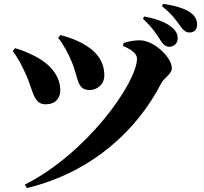

<svg xmlns="http://www.w3.org/2000/svg" viewBox="-20 -885 1040 981"><path d="M800 -679C814 -656 828 -646 845 -646C870 -646 888 -665 888 -688C888 -707 882 -724 862 -742C828 -773 776 -789 718 -801L710 -789C759 -745 782 -707 800 -679ZM898 -756C916 -731 928 -719 949 -719C973 -719 987 -735 987 -759C987 -783 978 -803 953 -821C923 -842 874 -857 814 -865L807 -854C863 -809 882 -778 898 -756ZM277 -691C299 -668 333 -604 348 -566C381 -486 372 -425 438 -425C474 -425 513 -451 513 -500C513 -574 470 -626 402 -663C363 -684 331 -694 289 -706ZM45 -624C69 -593 93 -550 117 -494C149 -420 152 -352 213 -352C263 -352 288 -383 288 -423C288 -493 241 -555 162 -596C138 -609 97 -628 57 -639ZM117 76C457 -6 684 -227 803 -458C819 -489 858 -506 858 -537C858 -592 766 -679 695 -679C666 -679 636 -674 611 -665L609 -650C650 -633 680 -611 680 -586C680 -463 424 -101 107 58Z"/></svg>

Font: Noto Serif CJK HK Black
Style: Regular
Weight: 900
Designer: Ryoko NISHIZUKA 西塚涼子 (kana & ideographs); Frank Grießhammer (Latin, Greek & Cyrillic); Wenlong ZHANG 张文龙 (bopomofo); San
Foundry: Adobe
Version: Version 2.001;hotconv 1.1.0;makeotfexe 2.6.0